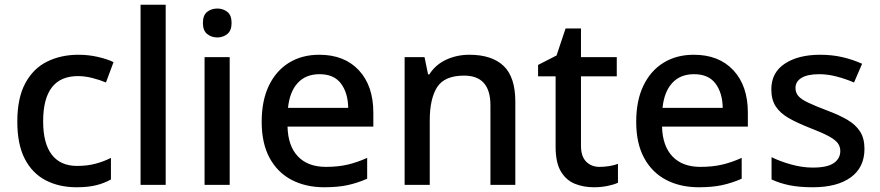

<svg xmlns="http://www.w3.org/2000/svg" viewBox="-20 -780 3711 810"><path d="M303 10Q229 10 172.5 -19.5Q116 -49 84.5 -110Q53 -171 53 -267Q53 -366 86.5 -428.5Q120 -491 178.5 -520Q237 -549 311 -549Q353 -549 392.5 -540Q432 -531 459 -518L427 -432Q401 -443 369.5 -451Q338 -459 309 -459Q162 -459 162 -268Q162 -175 198.5 -127.5Q235 -80 305 -80Q348 -80 383.5 -89.5Q419 -99 448 -114V-23Q420 -7 385.5 1.5Q351 10 303 10Z M679 0H573V-760H679Z M897 -744Q921 -744 939 -730Q957 -716 957 -683Q957 -651 939 -636.5Q921 -622 897 -622Q872 -622 854 -636.5Q836 -651 836 -683Q836 -716 854 -730Q872 -744 897 -744ZM949 -539V0H843V-539Z M1327 -549Q1433 -549 1494 -483.5Q1555 -418 1555 -305V-246H1193Q1195 -164 1237 -120Q1279 -76 1355 -76Q1406 -76 1446.5 -85.5Q1487 -95 1529 -114V-26Q1488 -8 1446.5 1Q1405 10 1348 10Q1270 10 1210.5 -21Q1151 -52 1117.5 -113.5Q1084 -175 1084 -266Q1084 -356 1114.5 -419Q1145 -482 1199.5 -515.5Q1254 -549 1327 -549ZM1328 -467Q1270 -467 1236 -430Q1202 -393 1195 -325H1449Q1448 -388 1418.5 -427.5Q1389 -467 1328 -467Z M1960 -549Q2055 -549 2104.5 -502Q2154 -455 2154 -351V0H2049V-336Q2049 -461 1938 -461Q1855 -461 1824 -412Q1793 -363 1793 -272V0H1687V-539H1771L1786 -466H1791Q1818 -508 1863 -528.5Q1908 -549 1960 -549Z M2509 -76Q2530 -76 2551.5 -79.5Q2573 -83 2587 -89V-9Q2570 -1 2542.5 4.5Q2515 10 2486 10Q2441 10 2404.5 -5Q2368 -20 2346 -57Q2324 -94 2324 -161V-458H2250V-506L2328 -546L2366 -660H2431V-539H2582V-458H2431V-165Q2431 -120 2453 -98Q2475 -76 2509 -76Z M2907 -549Q3013 -549 3074 -483.5Q3135 -418 3135 -305V-246H2773Q2775 -164 2817 -120Q2859 -76 2935 -76Q2986 -76 3026.5 -85.5Q3067 -95 3109 -114V-26Q3068 -8 3026.5 1Q2985 10 2928 10Q2850 10 2790.5 -21Q2731 -52 2697.5 -113.5Q2664 -175 2664 -266Q2664 -356 2694.5 -419Q2725 -482 2779.5 -515.5Q2834 -549 2907 -549ZM2908 -467Q2850 -467 2816 -430Q2782 -393 2775 -325H3029Q3028 -388 2998.5 -427.5Q2969 -467 2908 -467Z M3627 -152Q3627 -74 3569.5 -32Q3512 10 3409 10Q3352 10 3310.5 1.5Q3269 -7 3235 -23V-117Q3271 -99 3318 -86Q3365 -73 3409 -73Q3470 -73 3497.5 -92Q3525 -111 3525 -143Q3525 -162 3514 -176.5Q3503 -191 3475 -206Q3447 -221 3395 -241Q3344 -261 3308 -281.5Q3272 -302 3253 -330.5Q3234 -359 3234 -403Q3234 -474 3291 -511.5Q3348 -549 3440 -549Q3490 -549 3533.5 -539Q3577 -529 3617 -511L3583 -432Q3548 -447 3510 -457Q3472 -467 3436 -467Q3387 -467 3361.5 -451.5Q3336 -436 3336 -409Q3336 -389 3348 -375Q3360 -361 3389.5 -347Q3419 -333 3469 -314Q3520 -295 3555 -274.5Q3590 -254 3608.5 -225Q3627 -196 3627 -152Z"/></svg>

Font: Noto Sans Lao Medium
Style: Regular
Weight: 500
Designer: Monotype Design Team
Foundry: Monotype Imaging Inc.
Version: Version 2.003; ttfautohint (v1.8.4.7-5d5b)